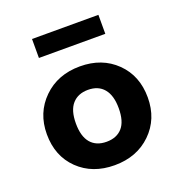

<svg xmlns="http://www.w3.org/2000/svg" viewBox="-129 -805 871 929"><g transform="rotate(-20 307.0 -340.5)"><path d="M137.2 -598.1V-695.8H479V-598.1ZM305.2 15.1Q191.4 15.1 119.1 -54.9Q46.9 -125 46.9 -237.8Q46.9 -347.7 120.6 -419.9Q194.3 -492.2 309.1 -492.2Q422.4 -492.2 494.6 -421.6Q566.9 -351.1 566.9 -238.8Q566.9 -127.9 493.4 -56.4Q419.9 15.1 305.2 15.1ZM307.1 -105Q359.4 -105 388.2 -137.7Q417 -170.4 417 -237.8Q417 -303.7 388.4 -337.9Q359.9 -372.1 307.1 -372.1Q255.4 -372.1 226.1 -339.1Q196.8 -306.2 196.8 -238.8Q196.8 -172.4 225.3 -138.7Q253.9 -105 307.1 -105Z"/></g></svg>

Font: IntelOne Mono Bold
Style: Regular
Weight: 700
Designer: Fred Shallcrass
Foundry: Frere-Jones Type LLC
Version: Version 1.200;hotconv 1.1.0;makeotfexe 2.6.0;FJTRelease1.2